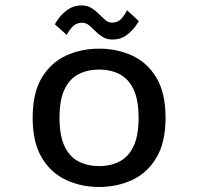

<svg xmlns="http://www.w3.org/2000/svg" viewBox="-20 -696 750 726"><path d="M355 11Q287 11 229.8 -15.5Q172.5 -42 138 -99.8Q103.5 -157.5 103.5 -251Q103.5 -344.5 138 -402Q172.5 -459.5 229.8 -485.8Q287 -512 355 -512Q422.5 -512 479.8 -485.8Q537 -459.5 571.5 -402Q606 -344.5 606 -251Q606 -157.5 571.5 -99.8Q537 -42 479.8 -15.5Q422.5 11 355 11ZM355 -68Q398.5 -68 432.2 -85.5Q466 -103 485 -143Q504 -183 504 -251Q504 -318.5 484.8 -358.5Q465.5 -398.5 431.8 -415.8Q398 -433 355 -433Q311.5 -433 277.5 -415.8Q243.5 -398.5 224.2 -358.5Q205 -318.5 205 -251Q205 -183 224.2 -142.8Q243.5 -102.5 277.5 -85.2Q311.5 -68 355 -68ZM406 -546.5Q384 -546.5 368.2 -556.2Q352.5 -566 340.2 -578.5Q328 -591 316.2 -600.5Q304.5 -610 290.5 -610Q268.5 -610 254 -594.8Q239.5 -579.5 232.5 -564L187.5 -604Q189.5 -609 202 -626.5Q214.5 -644 236.5 -659.8Q258.5 -675.5 288 -675.5Q310.5 -675.5 326.2 -665.5Q342 -655.5 354.5 -642.8Q367 -630 378.5 -620.2Q390 -610.5 404 -610.5Q426 -610.5 439.8 -626Q453.5 -641.5 460 -657.5L505 -616.5Q502.5 -611 490.2 -594Q478 -577 456.8 -561.8Q435.5 -546.5 406 -546.5Z"/></svg>

Font: League Mono
Style: Regular
Weight: 400
Width: 6
Designer: Tyler Finck
Foundry: The League of Moveable Type / Tyler Finck
Version: Version 2.300;RELEASE